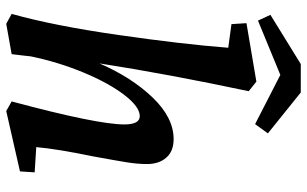

<svg xmlns="http://www.w3.org/2000/svg" viewBox="-200 -748 962 601"><g transform="rotate(90 280.5 -448.0)"><path d="M130 -682 56 -692 53 -739 236 -770 266 -746Q212 -491 179 -279Q223 -380 286 -445.5Q349 -511 416 -511Q454 -511 474 -488Q494 -465 494 -428Q494 -398 488.5 -364Q483 -330 470 -259Q447 -148 441 -81L520 -76L517 -30L328 13L298 -4Q370 -272 370 -357Q370 -405 344 -405Q315 -405 278 -357Q241 -309 208 -230Q175 -151 157 -64L154 -37L150 -4L55 13L24 -4Q61 -136 90 -338Q119 -540 130 -682ZM215 -845 45 -775 27 -814 181 -909H270L398 -806L369 -766Z"/></g></svg>

Font: Andada Pro
Style: Bold Italic
Weight: 700
Italic angle: -7°
Designer: Carolina Giovagnoli
Foundry: Huerta Tipografica
Version: Version 3.005; ttfautohint (v1.8.4)